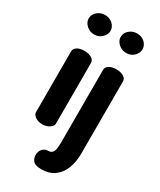

<svg xmlns="http://www.w3.org/2000/svg" viewBox="-230 -781 896 1076"><g transform="rotate(30 218.0 -243.0)"><path d="M114 0Q86 0 68 -13Q50 -26 50 -41V-435Q50 -453 68 -464Q86 -475 114 -475Q141 -475 160 -464Q179 -453 179 -435V-41Q179 -26 160 -13Q141 0 114 0ZM114 -581Q85 -581 64 -600.5Q43 -620 43 -644Q43 -670 64 -688.5Q85 -707 114 -707Q143 -707 163.5 -688.5Q184 -670 184 -644Q184 -620 163.5 -600.5Q143 -581 114 -581ZM235 221Q195 221 181.5 204.5Q168 188 168 168Q168 142 182.5 127Q197 112 217 112Q235 112 243.5 102Q252 92 254.5 73.5Q257 55 257 32V-435Q257 -453 275 -464Q293 -475 320 -475Q348 -475 367 -464Q386 -453 386 -435V32Q386 87 369 130Q352 173 318.5 197Q285 221 235 221ZM321 -581Q292 -581 271 -600.5Q250 -620 250 -644Q250 -670 271 -688.5Q292 -707 321 -707Q351 -707 371 -688.5Q391 -670 391 -644Q391 -620 371 -600.5Q351 -581 321 -581Z"/></g></svg>

Font: Dosis
Style: Bold
Weight: 700
Designer: EdgarTolentino, PabloImpallari, IginoMarini
Foundry: EdgarTolentino, PabloImpallari, IginoMarini
Version: Version 3.001; ttfautohint (v1.8.2)